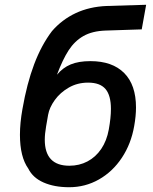

<svg xmlns="http://www.w3.org/2000/svg" viewBox="-20 -770 640 804"><path d="M98.5 -64Q63.5 -113 63.5 -205.5Q63.5 -255 74 -313.5Q92.5 -420 123 -500.8Q153.5 -581.5 197.5 -639.5Q239.5 -688 297 -715Q354.5 -742 427 -745L592 -750L573.5 -647L421.5 -642Q366 -640 329.2 -619Q292.5 -598 267.5 -559.5Q242.5 -521 218.5 -457Q243 -486.5 276 -500.2Q309 -514 358.5 -514Q450.5 -514 500 -464.2Q549.5 -414.5 549.5 -320Q549.5 -284.5 542 -242.5Q529 -167.5 490.2 -109.2Q451.5 -51 394.2 -18.5Q337 14 269.5 14Q207.5 14 162.5 -5.8Q117.5 -25.5 98.5 -64ZM435.5 -227.5Q444.5 -277 444.5 -314Q444.5 -370.5 421.8 -397.2Q399 -424 349 -424Q304 -424 268 -403.2Q232 -382.5 209.5 -351.2Q187 -320 181.5 -289.5L173 -240.5Q167.5 -208.5 167.5 -185Q167.5 -76 270.5 -76Q312 -76 346.2 -94Q380.5 -112 403.8 -146.2Q427 -180.5 435.5 -227.5Z"/></svg>

Font: JuliaMono
Style: Bold Italic
Weight: 700
Italic angle: -9°
Monospace: yes
Designer: cormullion
Foundry: corm
Version: Version 0.057; ttfautohint (v1.8.4)